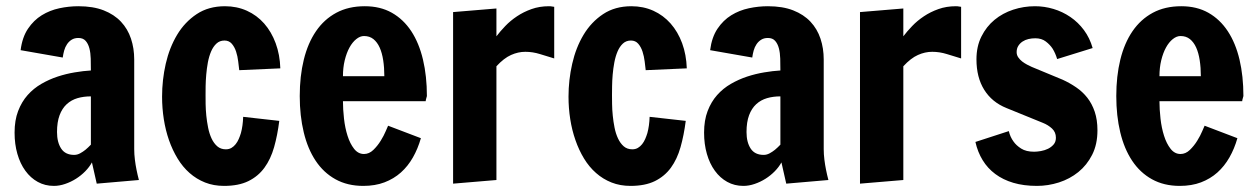

<svg xmlns="http://www.w3.org/2000/svg" viewBox="-20 -590 4079 623"><path d="M27.3 -159.7Q27.3 -199.7 38.8 -229.7Q50.3 -259.8 69.6 -281.5Q88.9 -303.2 114.3 -317.9Q139.6 -332.5 167.2 -341.6Q194.8 -350.6 222.7 -355.2Q250.5 -359.9 274.9 -361.3Q274.9 -380.9 274.4 -399.7Q273.9 -418.5 270 -433.3Q266.1 -448.2 257.8 -457.5Q249.5 -466.8 234.4 -466.8Q221.7 -466.8 212.6 -461.2Q203.6 -455.6 197.5 -446.5Q191.4 -437.5 188.2 -426Q185.1 -414.6 183.6 -403.3L46.9 -427.2Q52.2 -469.2 70.8 -496.8Q89.4 -524.4 115.5 -540.5Q141.6 -556.6 172.6 -563.2Q203.6 -569.8 234.4 -569.8Q282.2 -569.8 316.4 -556.4Q350.6 -543 372.6 -519.5Q394.5 -496.1 405 -464.6Q415.5 -433.1 415.5 -397V-106Q415.5 -89.4 417.7 -71.8Q419.9 -54.2 422.9 -39.6Q426.3 -22.5 430.7 -5.9L293.9 5.9L278.3 -63Q270 -47.9 256.6 -34.2Q243.2 -20.5 226.6 -10Q210 0.5 191.4 6.8Q172.9 13.2 154.8 13.2Q126 13.2 102.5 0.2Q79.1 -12.7 62.3 -35.9Q45.4 -59.1 36.4 -90.6Q27.3 -122.1 27.3 -159.7ZM165 -161.6Q165 -128.4 178.5 -107.9Q191.9 -87.4 220.7 -87.4Q230.5 -87.4 240 -92.5Q249.5 -97.7 257.3 -104Q266.1 -111.3 274.9 -120.6V-277.3Q251.5 -277.3 231.4 -271.5Q211.4 -265.6 196.5 -252Q181.6 -238.3 173.3 -216.1Q165 -193.8 165 -161.6Z M886.2 -197.8Q880.4 -151.4 869.4 -112.5Q858.4 -73.7 838.1 -45.9Q817.9 -18.1 786.1 -2.4Q754.4 13.2 707 13.2Q673.3 13.2 645.5 2.2Q617.7 -8.8 595.2 -28.6Q572.8 -48.3 556.2 -75.7Q539.6 -103 528.3 -135.3Q517.1 -167.5 511.5 -203.4Q505.9 -239.3 505.9 -276.4Q505.9 -330.6 517.8 -383.1Q529.8 -435.5 554.7 -477.1Q579.6 -518.6 618.2 -544.2Q656.7 -569.8 710 -569.8Q748.5 -569.8 781 -555.2Q813.5 -540.5 837.2 -513.7Q860.8 -486.8 874.5 -449.7Q888.2 -412.6 889.6 -368.2L756.3 -362.3Q754.9 -374.5 752.9 -390.9Q751 -407.2 746.1 -422.4Q741.2 -437.5 732.2 -448Q723.1 -458.5 708.5 -458.5Q692.9 -458.5 682.4 -448.7Q671.9 -439 665 -423.1Q658.2 -407.2 654.5 -387.5Q650.9 -367.7 649.2 -347.9Q647.5 -328.1 647.2 -310.5Q647 -293 647 -281.2Q647 -269.5 647.2 -252Q647.5 -234.4 649.4 -214.8Q651.4 -195.3 655.3 -175.8Q659.2 -156.2 666.5 -140.6Q673.8 -125 685.1 -115.2Q696.3 -105.5 712.9 -105.5Q723.1 -105.5 731 -110.1Q738.8 -114.7 744.6 -122.1Q750.5 -129.4 754.6 -138.9Q758.8 -148.4 761.7 -158.2Q768.1 -181.6 769 -210.9Z M1092.8 -261.7Q1092.8 -235.4 1096.2 -205.1Q1099.6 -174.8 1107.7 -149.4Q1115.7 -124 1128.9 -107.2Q1142.1 -90.3 1161.1 -90.3Q1177.7 -90.3 1191.4 -103.5Q1205.1 -116.7 1215.3 -133.3Q1225.6 -149.9 1231.7 -164.6Q1237.8 -179.2 1239.3 -182.1L1345.7 -141.6Q1335.9 -107.4 1319.8 -79.1Q1303.7 -50.8 1280.8 -30.3Q1257.8 -9.8 1227.5 1.7Q1197.3 13.2 1158.7 13.2Q1107.4 13.2 1068.6 -8.3Q1029.8 -29.8 1004.2 -68.4Q978.5 -106.9 965.6 -160.6Q952.6 -214.4 952.6 -278.3Q952.6 -342.8 965.8 -396.5Q979 -450.2 1005.4 -488.8Q1031.7 -527.3 1071.3 -548.6Q1110.8 -569.8 1163.6 -569.8Q1213.9 -569.8 1251.5 -548.6Q1289.1 -527.3 1314.5 -488.8Q1339.8 -450.2 1352.5 -396.5Q1365.2 -342.8 1365.2 -278.3L1363.3 -271.5Q1362.3 -268.6 1361.8 -265.9Q1361.3 -263.2 1361.3 -261.7ZM1227.1 -342.8Q1227.1 -370.6 1223.4 -394.5Q1219.7 -418.5 1211.9 -435.8Q1204.1 -453.1 1191.7 -463.1Q1179.2 -473.1 1161.1 -473.1Q1148.4 -473.1 1136 -463.1Q1123.5 -453.1 1114 -435.8Q1104.5 -418.5 1098.6 -394.5Q1092.8 -370.6 1092.8 -342.8Z M1450.2 -550.8 1590.8 -562.5V-472.2Q1603 -488.3 1619.6 -505.6Q1636.2 -522.9 1657.5 -537.1Q1678.7 -551.3 1704.6 -560.5Q1730.5 -569.8 1761.2 -569.8Q1763.7 -569.8 1766.6 -569.6Q1769.5 -569.3 1772 -568.8Q1774.9 -568.4 1778.3 -567.9V-400.4Q1755.4 -407.2 1731.9 -414.6Q1708.5 -421.9 1684.6 -421.9Q1661.1 -421.9 1638.2 -411.6Q1615.2 -401.4 1590.8 -375V-5.9L1450.2 5.9Z M2205.1 -197.8Q2199.2 -151.4 2188.2 -112.5Q2177.2 -73.7 2157 -45.9Q2136.7 -18.1 2105 -2.4Q2073.2 13.2 2025.9 13.2Q1992.2 13.2 1964.4 2.2Q1936.5 -8.8 1914.1 -28.6Q1891.6 -48.3 1875 -75.7Q1858.4 -103 1847.2 -135.3Q1835.9 -167.5 1830.3 -203.4Q1824.7 -239.3 1824.7 -276.4Q1824.7 -330.6 1836.7 -383.1Q1848.6 -435.5 1873.5 -477.1Q1898.4 -518.6 1937 -544.2Q1975.6 -569.8 2028.8 -569.8Q2067.4 -569.8 2099.9 -555.2Q2132.3 -540.5 2156 -513.7Q2179.7 -486.8 2193.4 -449.7Q2207 -412.6 2208.5 -368.2L2075.2 -362.3Q2073.7 -374.5 2071.8 -390.9Q2069.8 -407.2 2064.9 -422.4Q2060.1 -437.5 2051 -448Q2042 -458.5 2027.3 -458.5Q2011.7 -458.5 2001.2 -448.7Q1990.7 -439 1983.9 -423.1Q1977.1 -407.2 1973.4 -387.5Q1969.7 -367.7 1968 -347.9Q1966.3 -328.1 1966.1 -310.5Q1965.8 -293 1965.8 -281.2Q1965.8 -269.5 1966.1 -252Q1966.3 -234.4 1968.3 -214.8Q1970.2 -195.3 1974.1 -175.8Q1978 -156.2 1985.4 -140.6Q1992.7 -125 2003.9 -115.2Q2015.1 -105.5 2031.7 -105.5Q2042 -105.5 2049.8 -110.1Q2057.6 -114.7 2063.5 -122.1Q2069.3 -129.4 2073.5 -138.9Q2077.6 -148.4 2080.6 -158.2Q2086.9 -181.6 2087.9 -210.9Z M2264.6 -159.7Q2264.6 -199.7 2276.1 -229.7Q2287.6 -259.8 2306.9 -281.5Q2326.2 -303.2 2351.6 -317.9Q2377 -332.5 2404.5 -341.6Q2432.1 -350.6 2460 -355.2Q2487.8 -359.9 2512.2 -361.3Q2512.2 -380.9 2511.7 -399.7Q2511.2 -418.5 2507.3 -433.3Q2503.4 -448.2 2495.1 -457.5Q2486.8 -466.8 2471.7 -466.8Q2459 -466.8 2450 -461.2Q2440.9 -455.6 2434.8 -446.5Q2428.7 -437.5 2425.5 -426Q2422.4 -414.6 2420.9 -403.3L2284.2 -427.2Q2289.6 -469.2 2308.1 -496.8Q2326.7 -524.4 2352.8 -540.5Q2378.9 -556.6 2409.9 -563.2Q2440.9 -569.8 2471.7 -569.8Q2519.5 -569.8 2553.7 -556.4Q2587.9 -543 2609.9 -519.5Q2631.8 -496.1 2642.3 -464.6Q2652.8 -433.1 2652.8 -397V-106Q2652.8 -89.4 2655 -71.8Q2657.2 -54.2 2660.2 -39.6Q2663.6 -22.5 2668 -5.9L2531.2 5.9L2515.6 -63Q2507.3 -47.9 2493.9 -34.2Q2480.5 -20.5 2463.9 -10Q2447.3 0.5 2428.7 6.8Q2410.2 13.2 2392.1 13.2Q2363.3 13.2 2339.8 0.2Q2316.4 -12.7 2299.6 -35.9Q2282.7 -59.1 2273.7 -90.6Q2264.6 -122.1 2264.6 -159.7ZM2402.3 -161.6Q2402.3 -128.4 2415.8 -107.9Q2429.2 -87.4 2458 -87.4Q2467.8 -87.4 2477.3 -92.5Q2486.8 -97.7 2494.6 -104Q2503.4 -111.3 2512.2 -120.6V-277.3Q2488.8 -277.3 2468.8 -271.5Q2448.7 -265.6 2433.8 -252Q2418.9 -238.3 2410.6 -216.1Q2402.3 -193.8 2402.3 -161.6Z M2770.5 -550.8 2911.1 -562.5V-472.2Q2923.3 -488.3 2939.9 -505.6Q2956.5 -522.9 2977.8 -537.1Q2999 -551.3 3024.9 -560.5Q3050.8 -569.8 3081.5 -569.8Q3084 -569.8 3086.9 -569.6Q3089.8 -569.3 3092.3 -568.8Q3095.2 -568.4 3098.6 -567.9V-400.4Q3075.7 -407.2 3052.2 -414.6Q3028.8 -421.9 3004.9 -421.9Q2981.4 -421.9 2958.5 -411.6Q2935.5 -401.4 2911.1 -375V-5.9L2770.5 5.9Z M3253.4 -164.6Q3257.8 -145.5 3268.6 -130.9Q3277.3 -118.2 3293.5 -107.9Q3309.6 -97.7 3335.4 -97.7Q3345.2 -97.7 3357.7 -99.9Q3370.1 -102.1 3380.9 -107.4Q3391.6 -112.8 3398.9 -121.3Q3406.2 -129.9 3406.2 -143.1Q3406.2 -161.1 3393.6 -172.9Q3380.9 -184.6 3363.8 -191.4L3246.1 -239.3Q3198.7 -258.3 3173.6 -298.6Q3148.4 -338.9 3148.4 -397.5Q3148.4 -439.5 3164.6 -471.7Q3180.7 -503.9 3207 -525.6Q3233.4 -547.4 3267.6 -558.6Q3301.8 -569.8 3338.4 -569.8Q3368.7 -569.8 3398.2 -561Q3427.7 -552.2 3453.1 -534.9Q3478.5 -517.6 3497.3 -492.2Q3516.1 -466.8 3525.4 -434.1L3410.2 -398.4Q3404.8 -417 3395.5 -432.1Q3387.2 -444.8 3373.5 -455.3Q3359.9 -465.8 3339.4 -465.8Q3328.1 -465.8 3317.4 -463.4Q3306.6 -460.9 3298.1 -455.3Q3289.6 -449.7 3284.2 -441.2Q3278.8 -432.6 3278.8 -420.9Q3278.8 -411.6 3283.9 -404.1Q3289.1 -396.5 3296.6 -390.6Q3304.2 -384.8 3312.5 -380.4Q3320.8 -376 3327.6 -373L3427.7 -331.5Q3451.2 -320.8 3471.9 -306.6Q3492.7 -292.5 3508.1 -272.9Q3523.4 -253.4 3532.2 -227.3Q3541 -201.2 3541 -167Q3541 -121.6 3523.9 -87.9Q3506.8 -54.2 3479 -31.7Q3451.2 -9.3 3416 2Q3380.9 13.2 3344.7 13.2Q3301.8 13.2 3268.1 3.2Q3234.4 -6.8 3209.5 -25.4Q3184.6 -43.9 3168.5 -70.3Q3152.3 -96.7 3145 -129.4Z M3742.2 -261.7Q3742.2 -235.4 3745.6 -205.1Q3749 -174.8 3757.1 -149.4Q3765.1 -124 3778.3 -107.2Q3791.5 -90.3 3810.5 -90.3Q3827.1 -90.3 3840.8 -103.5Q3854.5 -116.7 3864.7 -133.3Q3875 -149.9 3881.1 -164.6Q3887.2 -179.2 3888.7 -182.1L3995.1 -141.6Q3985.4 -107.4 3969.2 -79.1Q3953.1 -50.8 3930.2 -30.3Q3907.2 -9.8 3877 1.7Q3846.7 13.2 3808.1 13.2Q3756.8 13.2 3718 -8.3Q3679.2 -29.8 3653.6 -68.4Q3627.9 -106.9 3615 -160.6Q3602.1 -214.4 3602.1 -278.3Q3602.1 -342.8 3615.2 -396.5Q3628.4 -450.2 3654.8 -488.8Q3681.2 -527.3 3720.7 -548.6Q3760.3 -569.8 3813 -569.8Q3863.3 -569.8 3900.9 -548.6Q3938.5 -527.3 3963.9 -488.8Q3989.3 -450.2 4002 -396.5Q4014.6 -342.8 4014.6 -278.3L4012.7 -271.5Q4011.7 -268.6 4011.2 -265.9Q4010.7 -263.2 4010.7 -261.7ZM3876.5 -342.8Q3876.5 -370.6 3872.8 -394.5Q3869.1 -418.5 3861.3 -435.8Q3853.5 -453.1 3841.1 -463.1Q3828.6 -473.1 3810.5 -473.1Q3797.9 -473.1 3785.4 -463.1Q3772.9 -453.1 3763.4 -435.8Q3753.9 -418.5 3748 -394.5Q3742.2 -370.6 3742.2 -342.8Z"/></svg>

Font: Francois One
Style: Regular
Weight: 400
Designer: Vernon Adams
Foundry: vernon adams
Version: Version 1.000